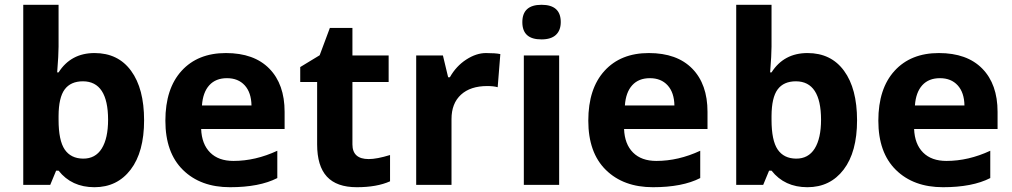

<svg xmlns="http://www.w3.org/2000/svg" viewBox="-20 -780 4271 810"><path d="M436 -275.4Q435.5 -436.5 330.1 -437Q278.3 -437 252.9 -402.8Q227.5 -368.7 227.1 -291V-274.9Q227.1 -187.5 252.9 -149.4Q278.8 -111.3 330.6 -110.8Q382.3 -110.4 409.2 -153.3Q436 -196.3 436 -275.4ZM227.1 -759.8V-583Q227.1 -549.3 221.2 -474.6H227.1Q279.3 -556.2 378.9 -556.2Q478.5 -556.2 533.2 -481Q587.9 -406.2 587.9 -272.5Q587.9 -138.7 531.2 -64.5Q474.6 9.8 378.4 9.8Q282.2 9.8 227.1 -60.1H216.8L191.9 0H78.1V-759.8Z M832 -335H1041Q1040 -389.6 1012.5 -419.9Q984.9 -450.2 937.5 -450.2Q890.1 -450.2 863 -420.4Q835.9 -390.6 832 -335ZM1180.7 -308.1V-235.8H828.6Q831.1 -171.9 866.5 -136.5Q901.9 -101.1 964.8 -101.1Q1057.6 -101.1 1149.9 -144V-28.8Q1074.7 9.8 950.4 9.8Q826.2 9.8 752 -63Q677.7 -135.7 677.7 -271Q677.7 -406.2 746.1 -481.2Q814.5 -556.2 933.1 -556.2Q1051.8 -556.2 1116.2 -490.5Q1180.7 -424.8 1180.7 -308.1Z M1466.8 -170.9Q1466.8 -108.9 1535.6 -108.9Q1569.8 -108.9 1625.5 -126V-15.1Q1569.8 9.8 1485.1 9.8Q1400.4 9.8 1359.1 -34.9Q1317.9 -79.6 1317.9 -170.9V-434.1H1246.6V-497.1L1328.6 -546.9L1371.6 -662.1H1466.8V-545.9H1619.6V-434.1H1466.8Z M2090.8 -551.8 2079.6 -412.1Q2062 -417 2035.6 -417Q1964.4 -417 1924.6 -380.4Q1884.8 -343.8 1884.8 -277.8V0H1735.8V-545.9H1848.6L1870.6 -454.1H1877.9Q1904.3 -501 1946.8 -528.6Q1989.3 -556.2 2030.3 -556.2Q2071.3 -556.2 2090.8 -551.8Z M2338.9 0H2189.9V-545.9H2338.9ZM2345.7 -687Q2345.7 -651.9 2325.2 -632.8Q2304.7 -613.8 2264.6 -613.8Q2183.6 -613.3 2183.6 -686.5Q2183.6 -759.8 2264.6 -759.8Q2345.7 -759.8 2345.7 -687Z M2616.2 -335H2825.2Q2824.2 -389.6 2796.6 -419.9Q2769 -450.2 2721.7 -450.2Q2674.3 -450.2 2647.2 -420.4Q2620.1 -390.6 2616.2 -335ZM2964.8 -308.1V-235.8H2612.8Q2615.2 -171.9 2650.6 -136.5Q2686 -101.1 2749 -101.1Q2841.8 -101.1 2934.1 -144V-28.8Q2858.9 9.8 2734.6 9.8Q2610.4 9.8 2536.1 -63Q2461.9 -135.7 2461.9 -271Q2461.9 -406.2 2530.3 -481.2Q2598.6 -556.2 2717.3 -556.2Q2835.9 -556.2 2900.4 -490.5Q2964.8 -424.8 2964.8 -308.1Z M3443.8 -275.4Q3443.4 -436.5 3337.9 -437Q3286.1 -437 3260.7 -402.8Q3235.4 -368.7 3234.9 -291V-274.9Q3234.9 -187.5 3260.7 -149.4Q3286.6 -111.3 3338.4 -110.8Q3390.1 -110.4 3417 -153.3Q3443.8 -196.3 3443.8 -275.4ZM3234.9 -759.8V-583Q3234.9 -549.3 3229 -474.6H3234.9Q3287.1 -556.2 3386.7 -556.2Q3486.3 -556.2 3541 -481Q3595.7 -406.2 3595.7 -272.5Q3595.7 -138.7 3539.1 -64.5Q3482.4 9.8 3386.2 9.8Q3290 9.8 3234.9 -60.1H3224.6L3199.7 0H3085.9V-759.8Z M3839.8 -335H4048.8Q4047.9 -389.6 4020.3 -419.9Q3992.7 -450.2 3945.3 -450.2Q3897.9 -450.2 3870.8 -420.4Q3843.8 -390.6 3839.8 -335ZM4188.5 -308.1V-235.8H3836.4Q3838.9 -171.9 3874.3 -136.5Q3909.7 -101.1 3972.7 -101.1Q4065.4 -101.1 4157.7 -144V-28.8Q4082.5 9.8 3958.3 9.8Q3834 9.8 3759.8 -63Q3685.5 -135.7 3685.5 -271Q3685.5 -406.2 3753.9 -481.2Q3822.3 -556.2 3940.9 -556.2Q4059.6 -556.2 4124 -490.5Q4188.5 -424.8 4188.5 -308.1Z"/></svg>

Font: OpenSansHebrew-Bold
Style: Bold
Weight: 700
Foundry: Ascender Corporation, Yanek Iontef
Version: Version 2.001;PS 002.001;hotconv 1.0.70;makeotf.lib2.5.58329